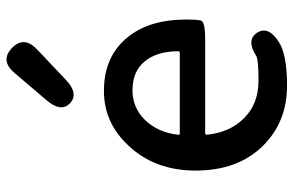

<svg xmlns="http://www.w3.org/2000/svg" viewBox="-180 -732 924 605"><g transform="rotate(-90 282.5 -429.0)"><path d="M316 13Q201 13 126 -63Q48 -142 48 -275Q48 -403 126 -486Q198 -564 299 -564Q406 -564 466 -492Q524 -423 524 -304Q524 -273 521 -259Q518 -245 462 -245H166Q161 -245 161 -240Q168 -167 213.5 -122Q259 -77 331 -77Q399 -77 409 -84Q459 -116 482 -82Q505 -47 455 -14Q415 13 316 13ZM161 -330Q160 -325 165 -325H419Q424 -325 424 -330Q424 -396 392.5 -435Q361 -474 301 -474Q247 -474 209 -436Q168 -395 161 -330ZM333 -683Q290 -643 260 -671Q231 -699 269 -744L355 -845Q394 -892 434 -854Q474 -816 429 -774Z"/></g></svg>

Font: Resource Han Rounded KR Medium
Style: Regular
Weight: 500
Designer: Cyano Hao (round all glyphs); Ryoko NISHIZUKA 西塚涼子 (kana, bopomofo & ideographs); Paul D. Hunt (Latin, Greek & Cyrillic)
Foundry: Cyano Hao
Version: 0.990